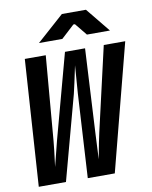

<svg xmlns="http://www.w3.org/2000/svg" viewBox="-100 -1018 862 1092"><g transform="rotate(-10 331.0 -472.5)"><path d="M34 0 82 -730H203L162 -242Q159 -204 145 -95L182 -242L314 -730H430L404 -242L397 -95Q417 -204 426 -242L538 -730H662L473 0H317L345 -485L357 -645Q333 -530 322 -485L191 0ZM312 -805H177L334 -945H473L587 -805H454L397 -875H388Z"/></g></svg>

Font: JetBrains Mono Extra Bold
Style: Italic
Weight: 800
Italic angle: -9°
Monospace: yes
Designer: Philipp Nurullin, Konstantin Bulenkov
Foundry: JetBrains
Version: 2.002